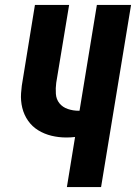

<svg xmlns="http://www.w3.org/2000/svg" viewBox="-20 -755 549 775"><path d="M250 0 283 -202Q274 -201 265 -200.5Q256 -200 248 -200Q217 -200 188 -207Q159 -214 134.5 -229Q110 -244 93.5 -267.5Q77 -291 70 -319.5Q63 -348 65 -378.5Q67 -409 73 -440L121 -735H259L207 -421Q204 -399 205.5 -376.5Q207 -354 220 -338Q233 -322 254 -315Q275 -308 297 -308H301L371 -735H509L388 0Z"/></svg>

Font: Iosevka Curly Heavy
Style: Italic
Weight: 900
Italic angle: -9°
Monospace: yes
Designer: Belleve Invis
Foundry: Belleve Invis
Version: Version 22.1.2; ttfautohint (v1.8.4)